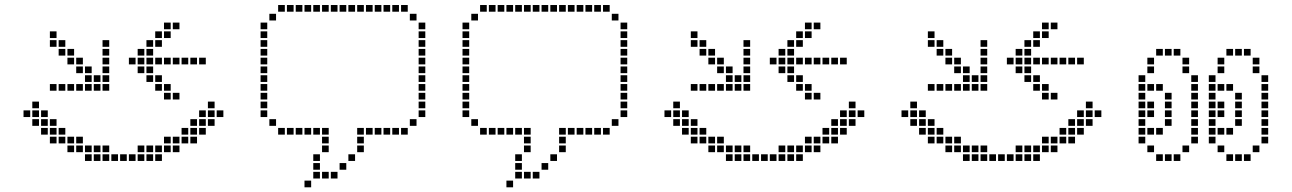

<svg xmlns="http://www.w3.org/2000/svg" viewBox="-20 -659 5254 781"><path d="M182.9 -531.4V-504.3H210V-531.4ZM397.1 -31.4V-4.3H424.3V-31.4ZM432.9 -31.4V-4.3H460V-31.4ZM468.6 -31.4V-4.3H495.7V-31.4ZM504.3 -31.4V-4.3H531.4V-31.4ZM540 -31.4V-4.3H567.1V-31.4ZM361.4 -31.4V-4.3H388.6V-31.4ZM361.4 -67.1V-40H388.6V-67.1ZM325.7 -67.1V-40H352.9V-67.1ZM290 -67.1V-40H317.1V-67.1ZM254.3 -67.1V-40H281.4V-67.1ZM254.3 -102.9V-75.7H281.4V-102.9ZM218.6 -102.9V-75.7H245.7V-102.9ZM182.9 -138.6V-111.4H210V-138.6ZM147.1 -138.6V-111.4H174.3V-138.6ZM147.1 -174.3V-147.1H174.3V-174.3ZM111.4 -174.3V-147.1H138.6V-174.3ZM111.4 -210V-182.9H138.6V-210ZM75.7 -210V-182.9H102.9V-210ZM111.4 -245.7V-218.6H138.6V-245.7ZM182.9 -102.9V-75.7H210V-102.9ZM218.6 -138.6V-111.4H245.7V-138.6ZM182.9 -174.3V-147.1H210V-174.3ZM147.1 -210V-182.9H174.3V-210ZM397.1 -67.1V-40H424.3V-67.1ZM540 -67.1V-40H567.1V-67.1ZM325.7 -31.4V-4.3H352.9V-31.4ZM575.7 -31.4V-4.3H602.9V-31.4ZM611.4 -31.4V-4.3H638.6V-31.4ZM575.7 -67.1V-40H602.9V-67.1ZM611.4 -67.1V-40H638.6V-67.1ZM647.1 -67.1V-40H674.3V-67.1ZM682.9 -67.1V-40H710V-67.1ZM682.9 -102.9V-75.7H710V-102.9ZM718.6 -102.9V-75.7H745.7V-102.9ZM754.3 -102.9V-75.7H781.4V-102.9ZM290 -102.9V-75.7H317.1V-102.9ZM647.1 -102.9V-75.7H674.3V-102.9ZM718.6 -138.6V-111.4H745.7V-138.6ZM754.3 -138.6V-111.4H781.4V-138.6ZM790 -138.6V-111.4H817.1V-138.6ZM754.3 -174.3V-147.1H781.4V-174.3ZM790 -174.3V-147.1H817.1V-174.3ZM790 -210V-182.9H817.1V-210ZM825.7 -210V-182.9H852.9V-210ZM825.7 -174.3V-147.1H852.9V-174.3ZM825.7 -245.7V-218.6H852.9V-245.7ZM861.4 -210V-182.9H888.6V-210ZM218.6 -495.7V-468.6H245.7V-495.7ZM254.3 -460V-432.9H281.4V-460ZM290 -424.3V-397.1H317.1V-424.3ZM325.7 -388.6V-361.4H352.9V-388.6ZM361.4 -352.9V-325.7H388.6V-352.9ZM397.1 -317.1V-290H424.3V-317.1ZM397.1 -352.9V-325.7H424.3V-352.9ZM397.1 -388.6V-361.4H424.3V-388.6ZM397.1 -424.3V-397.1H424.3V-424.3ZM397.1 -460V-432.9H424.3V-460ZM397.1 -495.7V-468.6H424.3V-495.7ZM361.4 -317.1V-290H388.6V-317.1ZM325.7 -317.1V-290H352.9V-317.1ZM290 -317.1V-290H317.1V-317.1ZM254.3 -317.1V-290H281.4V-317.1ZM218.6 -317.1V-290H245.7V-317.1ZM182.9 -317.1V-290H210V-317.1ZM325.7 -352.9V-325.7H352.9V-352.9ZM290 -388.6V-361.4H317.1V-388.6ZM254.3 -424.3V-397.1H281.4V-424.3ZM218.6 -460V-432.9H245.7V-460ZM182.9 -495.7V-468.6H210V-495.7ZM540 -424.3V-397.1H567.1V-424.3ZM611.4 -424.3V-397.1H638.6V-424.3ZM647.1 -424.3V-397.1H674.3V-424.3ZM682.9 -424.3V-397.1H710V-424.3ZM718.6 -424.3V-397.1H745.7V-424.3ZM754.3 -424.3V-397.1H781.4V-424.3ZM790 -424.3V-397.1H817.1V-424.3ZM540 -388.6V-361.4H567.1V-388.6ZM611.4 -352.9V-325.7H638.6V-352.9ZM575.7 -352.9V-325.7H602.9V-352.9ZM647.1 -317.1V-290H674.3V-317.1ZM611.4 -317.1V-290H638.6V-317.1ZM504.3 -424.3V-397.1H531.4V-424.3ZM540 -460V-432.9H567.1V-460ZM575.7 -495.7V-468.6H602.9V-495.7ZM611.4 -495.7V-468.6H638.6V-495.7ZM611.4 -531.4V-504.3H638.6V-531.4ZM647.1 -531.4V-504.3H674.3V-531.4ZM575.7 -424.3V-397.1H602.9V-424.3ZM575.7 -460V-432.9H602.9V-460ZM575.7 -388.6V-361.4H602.9V-388.6ZM647.1 -567.1V-540H674.3V-567.1ZM647.1 -281.4V-254.3H674.3V-281.4ZM682.9 -281.4V-254.3H710V-281.4ZM682.9 -567.1V-540H710V-567.1Z M1218.6 75.7V102.9H1245.7V75.7ZM1254.3 -31.4V-4.3H1281.4V-31.4ZM1254.3 4.3V31.4H1281.4V4.3ZM1254.3 40V67.1H1281.4V40ZM1290 40V67.1H1317.1V40ZM1325.7 40V67.1H1352.9V40ZM1361.4 4.3V31.4H1388.6V4.3ZM1397.1 -31.4V-4.3H1424.3V-31.4ZM1432.9 -67.1V-40H1460V-67.1ZM1432.9 -102.9V-75.7H1460V-102.9ZM1432.9 -138.6V-111.4H1460V-138.6ZM1290 -67.1V-40H1317.1V-67.1ZM1290 -102.9V-75.7H1317.1V-102.9ZM1290 -138.6V-111.4H1317.1V-138.6ZM1254.3 -138.6V-111.4H1281.4V-138.6ZM1218.6 -138.6V-111.4H1245.7V-138.6ZM1182.9 -138.6V-111.4H1210V-138.6ZM1147.1 -138.6V-111.4H1174.3V-138.6ZM1111.4 -138.6V-111.4H1138.6V-138.6ZM1075.7 -174.3V-147.1H1102.9V-174.3ZM1040 -210V-182.9H1067.1V-210ZM1040 -245.7V-218.6H1067.1V-245.7ZM1040 -281.4V-254.3H1067.1V-281.4ZM1040 -317.1V-290H1067.1V-317.1ZM1040 -388.6V-361.4H1067.1V-388.6ZM1040 -567.1V-540H1067.1V-567.1ZM1040 -352.9V-325.7H1067.1V-352.9ZM1075.7 -602.9V-575.7H1102.9V-602.9ZM1111.4 -638.6V-611.4H1138.6V-638.6ZM1147.1 -638.6V-611.4H1174.3V-638.6ZM1182.9 -638.6V-611.4H1210V-638.6ZM1254.3 -638.6V-611.4H1281.4V-638.6ZM1290 -638.6V-611.4H1317.1V-638.6ZM1325.7 -638.6V-611.4H1352.9V-638.6ZM1361.4 -638.6V-611.4H1388.6V-638.6ZM1397.1 -638.6V-611.4H1424.3V-638.6ZM1432.9 -638.6V-611.4H1460V-638.6ZM1218.6 -638.6V-611.4H1245.7V-638.6ZM1468.6 -138.6V-111.4H1495.7V-138.6ZM1504.3 -138.6V-111.4H1531.4V-138.6ZM1540 -138.6V-111.4H1567.1V-138.6ZM1611.4 -138.6V-111.4H1638.6V-138.6ZM1575.7 -138.6V-111.4H1602.9V-138.6ZM1647.1 -174.3V-147.1H1674.3V-174.3ZM1682.9 -210V-182.9H1710V-210ZM1682.9 -245.7V-218.6H1710V-245.7ZM1682.9 -317.1V-290H1710V-317.1ZM1682.9 -281.4V-254.3H1710V-281.4ZM1682.9 -352.9V-325.7H1710V-352.9ZM1682.9 -388.6V-361.4H1710V-388.6ZM1682.9 -567.1V-540H1710V-567.1ZM1647.1 -602.9V-575.7H1674.3V-602.9ZM1611.4 -638.6V-611.4H1638.6V-638.6ZM1575.7 -638.6V-611.4H1602.9V-638.6ZM1540 -638.6V-611.4H1567.1V-638.6ZM1504.3 -638.6V-611.4H1531.4V-638.6ZM1468.6 -638.6V-611.4H1495.7V-638.6ZM1682.9 -531.4V-504.3H1710V-531.4ZM1682.9 -495.7V-468.6H1710V-495.7ZM1682.9 -460V-432.9H1710V-460ZM1682.9 -424.3V-397.1H1710V-424.3ZM1040 -531.4V-504.3H1067.1V-531.4ZM1040 -495.7V-468.6H1067.1V-495.7ZM1040 -460V-432.9H1067.1V-460ZM1040 -424.3V-397.1H1067.1V-424.3Z M2040 75.7V102.9H2067.1V75.7ZM2075.7 -31.4V-4.3H2102.9V-31.4ZM2075.7 4.3V31.4H2102.9V4.3ZM2075.7 40V67.1H2102.9V40ZM2111.4 40V67.1H2138.6V40ZM2147.1 40V67.1H2174.3V40ZM2182.9 4.3V31.4H2210V4.3ZM2218.6 -31.4V-4.3H2245.7V-31.4ZM2254.3 -67.1V-40H2281.4V-67.1ZM2254.3 -102.9V-75.7H2281.4V-102.9ZM2254.3 -138.6V-111.4H2281.4V-138.6ZM2111.4 -67.1V-40H2138.6V-67.1ZM2111.4 -102.9V-75.7H2138.6V-102.9ZM2111.4 -138.6V-111.4H2138.6V-138.6ZM2075.7 -138.6V-111.4H2102.9V-138.6ZM2040 -138.6V-111.4H2067.1V-138.6ZM2004.3 -138.6V-111.4H2031.4V-138.6ZM1968.6 -138.6V-111.4H1995.7V-138.6ZM1932.9 -138.6V-111.4H1960V-138.6ZM1897.1 -174.3V-147.1H1924.3V-174.3ZM1861.4 -210V-182.9H1888.6V-210ZM1861.4 -245.7V-218.6H1888.6V-245.7ZM1861.4 -281.4V-254.3H1888.6V-281.4ZM1861.4 -317.1V-290H1888.6V-317.1ZM1861.4 -388.6V-361.4H1888.6V-388.6ZM1861.4 -567.1V-540H1888.6V-567.1ZM1861.4 -352.9V-325.7H1888.6V-352.9ZM1897.1 -602.9V-575.7H1924.3V-602.9ZM1932.9 -638.6V-611.4H1960V-638.6ZM1968.6 -638.6V-611.4H1995.7V-638.6ZM2004.3 -638.6V-611.4H2031.4V-638.6ZM2075.7 -638.6V-611.4H2102.9V-638.6ZM2111.4 -638.6V-611.4H2138.6V-638.6ZM2147.1 -638.6V-611.4H2174.3V-638.6ZM2182.9 -638.6V-611.4H2210V-638.6ZM2218.6 -638.6V-611.4H2245.7V-638.6ZM2254.3 -638.6V-611.4H2281.4V-638.6ZM2040 -638.6V-611.4H2067.1V-638.6ZM2290 -138.6V-111.4H2317.1V-138.6ZM2325.7 -138.6V-111.4H2352.9V-138.6ZM2361.4 -138.6V-111.4H2388.6V-138.6ZM2432.9 -138.6V-111.4H2460V-138.6ZM2397.1 -138.6V-111.4H2424.3V-138.6ZM2468.6 -174.3V-147.1H2495.7V-174.3ZM2504.3 -210V-182.9H2531.4V-210ZM2504.3 -245.7V-218.6H2531.4V-245.7ZM2504.3 -317.1V-290H2531.4V-317.1ZM2504.3 -281.4V-254.3H2531.4V-281.4ZM2504.3 -352.9V-325.7H2531.4V-352.9ZM2504.3 -388.6V-361.4H2531.4V-388.6ZM2504.3 -567.1V-540H2531.4V-567.1ZM2468.6 -602.9V-575.7H2495.7V-602.9ZM2432.9 -638.6V-611.4H2460V-638.6ZM2397.1 -638.6V-611.4H2424.3V-638.6ZM2361.4 -638.6V-611.4H2388.6V-638.6ZM2325.7 -638.6V-611.4H2352.9V-638.6ZM2290 -638.6V-611.4H2317.1V-638.6ZM2504.3 -531.4V-504.3H2531.4V-531.4ZM2504.3 -495.7V-468.6H2531.4V-495.7ZM2504.3 -460V-432.9H2531.4V-460ZM2504.3 -424.3V-397.1H2531.4V-424.3ZM1861.4 -531.4V-504.3H1888.6V-531.4ZM1861.4 -495.7V-468.6H1888.6V-495.7ZM1861.4 -460V-432.9H1888.6V-460ZM1861.4 -424.3V-397.1H1888.6V-424.3Z M2790 -531.4V-504.3H2817.1V-531.4ZM3004.3 -31.4V-4.3H3031.4V-31.4ZM3040 -31.4V-4.3H3067.1V-31.4ZM3075.7 -31.4V-4.3H3102.9V-31.4ZM3111.4 -31.4V-4.3H3138.6V-31.4ZM3147.1 -31.4V-4.3H3174.3V-31.4ZM2968.6 -31.4V-4.3H2995.7V-31.4ZM2968.6 -67.1V-40H2995.7V-67.1ZM2932.9 -67.1V-40H2960V-67.1ZM2897.1 -67.1V-40H2924.3V-67.1ZM2861.4 -67.1V-40H2888.6V-67.1ZM2861.4 -102.9V-75.7H2888.6V-102.9ZM2825.7 -102.9V-75.7H2852.9V-102.9ZM2790 -138.6V-111.4H2817.1V-138.6ZM2754.3 -138.6V-111.4H2781.4V-138.6ZM2754.3 -174.3V-147.1H2781.4V-174.3ZM2718.6 -174.3V-147.1H2745.7V-174.3ZM2718.6 -210V-182.9H2745.7V-210ZM2682.9 -210V-182.9H2710V-210ZM2718.6 -245.7V-218.6H2745.7V-245.7ZM2790 -102.9V-75.7H2817.1V-102.9ZM2825.7 -138.6V-111.4H2852.9V-138.6ZM2790 -174.3V-147.1H2817.1V-174.3ZM2754.3 -210V-182.9H2781.4V-210ZM3004.3 -67.1V-40H3031.4V-67.1ZM3147.1 -67.1V-40H3174.3V-67.1ZM2932.9 -31.4V-4.3H2960V-31.4ZM3182.9 -31.4V-4.3H3210V-31.4ZM3218.6 -31.4V-4.3H3245.7V-31.4ZM3182.9 -67.1V-40H3210V-67.1ZM3218.6 -67.1V-40H3245.7V-67.1ZM3254.3 -67.1V-40H3281.4V-67.1ZM3290 -67.1V-40H3317.1V-67.1ZM3290 -102.9V-75.7H3317.1V-102.9ZM3325.7 -102.9V-75.7H3352.9V-102.9ZM3361.4 -102.9V-75.7H3388.6V-102.9ZM2897.1 -102.9V-75.7H2924.3V-102.9ZM3254.3 -102.9V-75.7H3281.4V-102.9ZM3325.7 -138.6V-111.4H3352.9V-138.6ZM3361.4 -138.6V-111.4H3388.6V-138.6ZM3397.1 -138.6V-111.4H3424.3V-138.6ZM3361.4 -174.3V-147.1H3388.6V-174.3ZM3397.1 -174.3V-147.1H3424.3V-174.3ZM3397.1 -210V-182.9H3424.3V-210ZM3432.9 -210V-182.9H3460V-210ZM3432.9 -174.3V-147.1H3460V-174.3ZM3432.9 -245.7V-218.6H3460V-245.7ZM3468.6 -210V-182.9H3495.7V-210ZM2825.7 -495.7V-468.6H2852.9V-495.7ZM2861.4 -460V-432.9H2888.6V-460ZM2897.1 -424.3V-397.1H2924.3V-424.3ZM2932.9 -388.6V-361.4H2960V-388.6ZM2968.6 -352.9V-325.7H2995.7V-352.9ZM3004.3 -317.1V-290H3031.4V-317.1ZM3004.3 -352.9V-325.7H3031.4V-352.9ZM3004.3 -388.6V-361.4H3031.4V-388.6ZM3004.3 -424.3V-397.1H3031.4V-424.3ZM3004.3 -460V-432.9H3031.4V-460ZM3004.3 -495.7V-468.6H3031.4V-495.7ZM2968.6 -317.1V-290H2995.7V-317.1ZM2932.9 -317.1V-290H2960V-317.1ZM2897.1 -317.1V-290H2924.3V-317.1ZM2861.4 -317.1V-290H2888.6V-317.1ZM2825.7 -317.1V-290H2852.9V-317.1ZM2790 -317.1V-290H2817.1V-317.1ZM2932.9 -352.9V-325.7H2960V-352.9ZM2897.1 -388.6V-361.4H2924.3V-388.6ZM2861.4 -424.3V-397.1H2888.6V-424.3ZM2825.7 -460V-432.9H2852.9V-460ZM2790 -495.7V-468.6H2817.1V-495.7ZM3147.1 -424.3V-397.1H3174.3V-424.3ZM3218.6 -424.3V-397.1H3245.7V-424.3ZM3254.3 -424.3V-397.1H3281.4V-424.3ZM3290 -424.3V-397.1H3317.1V-424.3ZM3325.7 -424.3V-397.1H3352.9V-424.3ZM3361.4 -424.3V-397.1H3388.6V-424.3ZM3397.1 -424.3V-397.1H3424.3V-424.3ZM3147.1 -388.6V-361.4H3174.3V-388.6ZM3218.6 -352.9V-325.7H3245.7V-352.9ZM3182.9 -352.9V-325.7H3210V-352.9ZM3254.3 -317.1V-290H3281.4V-317.1ZM3218.6 -317.1V-290H3245.7V-317.1ZM3111.4 -424.3V-397.1H3138.6V-424.3ZM3147.1 -460V-432.9H3174.3V-460ZM3182.9 -495.7V-468.6H3210V-495.7ZM3218.6 -495.7V-468.6H3245.7V-495.7ZM3218.6 -531.4V-504.3H3245.7V-531.4ZM3254.3 -531.4V-504.3H3281.4V-531.4ZM3182.9 -424.3V-397.1H3210V-424.3ZM3182.9 -460V-432.9H3210V-460ZM3182.9 -388.6V-361.4H3210V-388.6ZM3254.3 -567.1V-540H3281.4V-567.1ZM3254.3 -281.4V-254.3H3281.4V-281.4ZM3290 -281.4V-254.3H3317.1V-281.4ZM3290 -567.1V-540H3317.1V-567.1Z M3754.3 -531.4V-504.3H3781.4V-531.4ZM3968.6 -31.4V-4.3H3995.7V-31.4ZM4004.3 -31.4V-4.3H4031.4V-31.4ZM4040 -31.4V-4.3H4067.1V-31.4ZM4075.7 -31.4V-4.3H4102.9V-31.4ZM4111.4 -31.4V-4.3H4138.6V-31.4ZM3932.9 -31.4V-4.3H3960V-31.4ZM3932.9 -67.1V-40H3960V-67.1ZM3897.1 -67.1V-40H3924.3V-67.1ZM3861.4 -67.1V-40H3888.6V-67.1ZM3825.7 -67.1V-40H3852.9V-67.1ZM3825.7 -102.9V-75.7H3852.9V-102.9ZM3790 -102.9V-75.7H3817.1V-102.9ZM3754.3 -138.6V-111.4H3781.4V-138.6ZM3718.6 -138.6V-111.4H3745.7V-138.6ZM3718.6 -174.3V-147.1H3745.7V-174.3ZM3682.9 -174.3V-147.1H3710V-174.3ZM3682.9 -210V-182.9H3710V-210ZM3647.1 -210V-182.9H3674.3V-210ZM3682.9 -245.7V-218.6H3710V-245.7ZM3754.3 -102.9V-75.7H3781.4V-102.9ZM3790 -138.6V-111.4H3817.1V-138.6ZM3754.3 -174.3V-147.1H3781.4V-174.3ZM3718.6 -210V-182.9H3745.7V-210ZM3968.6 -67.1V-40H3995.7V-67.1ZM4111.4 -67.1V-40H4138.6V-67.1ZM3897.1 -31.4V-4.3H3924.3V-31.4ZM4147.1 -31.4V-4.3H4174.3V-31.4ZM4182.9 -31.4V-4.3H4210V-31.4ZM4147.1 -67.1V-40H4174.3V-67.1ZM4182.9 -67.1V-40H4210V-67.1ZM4218.6 -67.1V-40H4245.7V-67.1ZM4254.3 -67.1V-40H4281.4V-67.1ZM4254.3 -102.9V-75.7H4281.4V-102.9ZM4290 -102.9V-75.7H4317.1V-102.9ZM4325.7 -102.9V-75.7H4352.9V-102.9ZM3861.4 -102.9V-75.7H3888.6V-102.9ZM4218.6 -102.9V-75.7H4245.7V-102.9ZM4290 -138.6V-111.4H4317.1V-138.6ZM4325.7 -138.6V-111.4H4352.9V-138.6ZM4361.4 -138.6V-111.4H4388.6V-138.6ZM4325.7 -174.3V-147.1H4352.9V-174.3ZM4361.4 -174.3V-147.1H4388.6V-174.3ZM4361.4 -210V-182.9H4388.6V-210ZM4397.1 -210V-182.9H4424.3V-210ZM4397.1 -174.3V-147.1H4424.3V-174.3ZM4397.1 -245.7V-218.6H4424.3V-245.7ZM4432.9 -210V-182.9H4460V-210ZM3790 -495.7V-468.6H3817.1V-495.7ZM3825.7 -460V-432.9H3852.9V-460ZM3861.4 -424.3V-397.1H3888.6V-424.3ZM3897.1 -388.6V-361.4H3924.3V-388.6ZM3932.9 -352.9V-325.7H3960V-352.9ZM3968.6 -317.1V-290H3995.7V-317.1ZM3968.6 -352.9V-325.7H3995.7V-352.9ZM3968.6 -388.6V-361.4H3995.7V-388.6ZM3968.6 -424.3V-397.1H3995.7V-424.3ZM3968.6 -460V-432.9H3995.7V-460ZM3968.6 -495.7V-468.6H3995.7V-495.7ZM3932.9 -317.1V-290H3960V-317.1ZM3897.1 -317.1V-290H3924.3V-317.1ZM3861.4 -317.1V-290H3888.6V-317.1ZM3825.7 -317.1V-290H3852.9V-317.1ZM3790 -317.1V-290H3817.1V-317.1ZM3754.3 -317.1V-290H3781.4V-317.1ZM3897.1 -352.9V-325.7H3924.3V-352.9ZM3861.4 -388.6V-361.4H3888.6V-388.6ZM3825.7 -424.3V-397.1H3852.9V-424.3ZM3790 -460V-432.9H3817.1V-460ZM3754.3 -495.7V-468.6H3781.4V-495.7ZM4111.4 -424.3V-397.1H4138.6V-424.3ZM4182.9 -424.3V-397.1H4210V-424.3ZM4218.6 -424.3V-397.1H4245.7V-424.3ZM4254.3 -424.3V-397.1H4281.4V-424.3ZM4290 -424.3V-397.1H4317.1V-424.3ZM4325.7 -424.3V-397.1H4352.9V-424.3ZM4361.4 -424.3V-397.1H4388.6V-424.3ZM4111.4 -388.6V-361.4H4138.6V-388.6ZM4182.9 -352.9V-325.7H4210V-352.9ZM4147.1 -352.9V-325.7H4174.3V-352.9ZM4218.6 -317.1V-290H4245.7V-317.1ZM4182.9 -317.1V-290H4210V-317.1ZM4075.7 -424.3V-397.1H4102.9V-424.3ZM4111.4 -460V-432.9H4138.6V-460ZM4147.1 -495.7V-468.6H4174.3V-495.7ZM4182.9 -495.7V-468.6H4210V-495.7ZM4182.9 -531.4V-504.3H4210V-531.4ZM4218.6 -531.4V-504.3H4245.7V-531.4ZM4147.1 -424.3V-397.1H4174.3V-424.3ZM4147.1 -460V-432.9H4174.3V-460ZM4147.1 -388.6V-361.4H4174.3V-388.6ZM4218.6 -567.1V-540H4245.7V-567.1ZM4218.6 -281.4V-254.3H4245.7V-281.4ZM4254.3 -281.4V-254.3H4281.4V-281.4ZM4254.3 -567.1V-540H4281.4V-567.1Z M4718.6 -31.4V-4.3H4745.7V-31.4ZM4754.3 -31.4V-4.3H4781.4V-31.4ZM4611.4 -138.6V-111.4H4638.6V-138.6ZM4611.4 -174.3V-147.1H4638.6V-174.3ZM4611.4 -210V-182.9H4638.6V-210ZM4611.4 -245.7V-218.6H4638.6V-245.7ZM4611.4 -281.4V-254.3H4638.6V-281.4ZM4611.4 -317.1V-290H4638.6V-317.1ZM4682.9 -31.4V-4.3H4710V-31.4ZM4647.1 -67.1V-40H4674.3V-67.1ZM4611.4 -102.9V-75.7H4638.6V-102.9ZM4790 -67.1V-40H4817.1V-67.1ZM4825.7 -102.9V-75.7H4852.9V-102.9ZM4611.4 -352.9V-325.7H4638.6V-352.9ZM4647.1 -388.6V-361.4H4674.3V-388.6ZM4647.1 -424.3V-397.1H4674.3V-424.3ZM4682.9 -460V-432.9H4710V-460ZM4718.6 -460V-432.9H4745.7V-460ZM4754.3 -460V-432.9H4781.4V-460ZM4790 -424.3V-397.1H4817.1V-424.3ZM4647.1 -317.1V-290H4674.3V-317.1ZM4682.9 -317.1V-290H4710V-317.1ZM4718.6 -281.4V-254.3H4745.7V-281.4ZM4718.6 -174.3V-147.1H4745.7V-174.3ZM4682.9 -138.6V-111.4H4710V-138.6ZM4647.1 -138.6V-111.4H4674.3V-138.6ZM4647.1 -245.7V-218.6H4674.3V-245.7ZM4647.1 -210V-182.9H4674.3V-210ZM5004.3 -31.4V-4.3H5031.4V-31.4ZM5040 -31.4V-4.3H5067.1V-31.4ZM4897.1 -138.6V-111.4H4924.3V-138.6ZM4897.1 -174.3V-147.1H4924.3V-174.3ZM4897.1 -210V-182.9H4924.3V-210ZM4897.1 -245.7V-218.6H4924.3V-245.7ZM4897.1 -281.4V-254.3H4924.3V-281.4ZM4897.1 -317.1V-290H4924.3V-317.1ZM4968.6 -31.4V-4.3H4995.7V-31.4ZM4932.9 -67.1V-40H4960V-67.1ZM4897.1 -102.9V-75.7H4924.3V-102.9ZM5075.7 -67.1V-40H5102.9V-67.1ZM4897.1 -352.9V-325.7H4924.3V-352.9ZM4932.9 -388.6V-361.4H4960V-388.6ZM4932.9 -424.3V-397.1H4960V-424.3ZM4968.6 -460V-432.9H4995.7V-460ZM5004.3 -460V-432.9H5031.4V-460ZM5040 -460V-432.9H5067.1V-460ZM5075.7 -424.3V-397.1H5102.9V-424.3ZM4932.9 -317.1V-290H4960V-317.1ZM4968.6 -317.1V-290H4995.7V-317.1ZM5004.3 -281.4V-254.3H5031.4V-281.4ZM5004.3 -174.3V-147.1H5031.4V-174.3ZM4968.6 -138.6V-111.4H4995.7V-138.6ZM4932.9 -138.6V-111.4H4960V-138.6ZM4932.9 -245.7V-218.6H4960V-245.7ZM4932.9 -210V-182.9H4960V-210ZM4718.6 -245.7V-218.6H4745.7V-245.7ZM4718.6 -210V-182.9H4745.7V-210ZM5004.3 -245.7V-218.6H5031.4V-245.7ZM5004.3 -210V-182.9H5031.4V-210ZM4790 -388.6V-361.4H4817.1V-388.6ZM4825.7 -352.9V-325.7H4852.9V-352.9ZM4825.7 -317.1V-290H4852.9V-317.1ZM4825.7 -281.4V-254.3H4852.9V-281.4ZM4825.7 -245.7V-218.6H4852.9V-245.7ZM4825.7 -210V-182.9H4852.9V-210ZM4825.7 -174.3V-147.1H4852.9V-174.3ZM4825.7 -138.6V-111.4H4852.9V-138.6ZM5075.7 -388.6V-361.4H5102.9V-388.6ZM5111.4 -352.9V-325.7H5138.6V-352.9ZM5111.4 -317.1V-290H5138.6V-317.1ZM5111.4 -281.4V-254.3H5138.6V-281.4ZM5111.4 -210V-182.9H5138.6V-210ZM5111.4 -174.3V-147.1H5138.6V-174.3ZM5111.4 -138.6V-111.4H5138.6V-138.6ZM5111.4 -245.7V-218.6H5138.6V-245.7ZM5111.4 -102.9V-75.7H5138.6V-102.9Z"/></svg>

Font: Gossip Icons Med Square
Style: Regular
Weight: 400
Designer: Deborah Khodanovich
Version: Version 1.001;Glyphs 3.3.1 (3343)